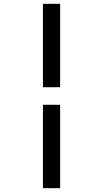

<svg xmlns="http://www.w3.org/2000/svg" viewBox="-20 -843 540 1006"><path d="M205 -386V-823H295V-386ZM205 143V-294H295V143Z"/></svg>

Font: Iosevka SS10 Medium
Style: Regular
Weight: 500
Monospace: yes
Designer: Belleve Invis
Foundry: Belleve Invis
Version: Version 28.0.6; ttfautohint (v1.8.4)